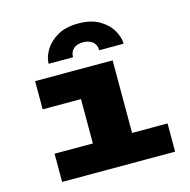

<svg xmlns="http://www.w3.org/2000/svg" viewBox="-105 -817 910 920"><g transform="rotate(-15 350.0 -357.0)"><path d="M91.5 0V-140H281.5V-360H91.5V-500H476V-140H652V0ZM362 -713.5Q426 -713.5 467 -689Q508 -664.5 527.8 -629.5Q547.5 -594.5 547.5 -563.5H426.5Q426.5 -590.5 408.8 -605.5Q391 -620.5 361 -620.5Q331 -620.5 313.8 -605.5Q296.5 -590.5 296.5 -563.5H175.5Q175.5 -594.5 195.8 -629.5Q216 -664.5 257.2 -689Q298.5 -713.5 362 -713.5Z"/></g></svg>

Font: Trispace SemiExpanded ExtraBold
Style: Regular
Weight: 800
Width: 6
Designer: Tyler Finck
Foundry: Etcetera Type Company
Version: Version 1.210; ttfautohint (v1.8.3)